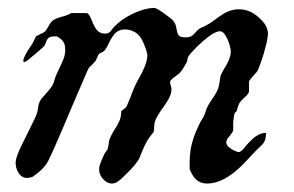

<svg xmlns="http://www.w3.org/2000/svg" viewBox="-20 -437 726 474"><path d="M225.6 -26.9Q225.6 -27.3 227.1 -31.7Q228.5 -35.2 230 -39.6Q232.4 -44.9 234.4 -49.3Q236.8 -55.2 237.8 -57.1Q238.8 -59.1 241.7 -63L244.6 -66.9Q245.6 -67.9 246.6 -72.5Q247.6 -77.1 248 -80.6Q249 -86.9 249.5 -90.3Q250 -92.3 252 -96.7Q254.9 -104.5 261.2 -114.3Q265.1 -120.1 268.1 -125.5Q273.4 -134.8 275.9 -141.1Q279.3 -150.9 279.3 -163.1Q281.7 -164.1 285.6 -167.5Q289.6 -170.4 291 -172.4Q293.5 -174.8 296.4 -183.6Q298.3 -188.5 301.8 -196.3Q304.7 -203.6 307.1 -210.4Q310.1 -217.8 312 -222.2Q315.4 -230 321.3 -240.7Q326.2 -249 330.1 -256.8Q336.4 -269.5 339.4 -278.3Q343.8 -290.5 343.8 -301.8L341.3 -312.5Q337.9 -322.3 335.4 -328.6Q330.1 -340.8 324.7 -347.7Q318.4 -355.5 309.6 -359.4Q299.8 -364.3 288.1 -364.3Q275.4 -364.3 266.6 -356.9Q261.2 -352.5 255.4 -342.8Q251 -335.9 247.6 -328.1Q242.7 -317.9 238.8 -313Q234.9 -308.6 230 -307.1Q224.6 -305.2 221.7 -299.3Q221.7 -299.3 221.7 -299.3Q220.2 -295.4 218.8 -292.5Q217.8 -291 217.3 -289.6Q216.3 -287.6 216.3 -287.1Q215.3 -285.6 211.9 -282.2Q210 -280.3 208 -277.8Q204.1 -273.9 199.7 -270Q198.2 -268.6 184.6 -236.3Q172.4 -208.5 160.6 -180.7Q143.6 -140.1 133.3 -116.2Q126.5 -100.1 121.6 -89.4Q112.3 -67.4 106.4 -55.2Q101.6 -44.4 99.1 -40Q95.7 -33.7 91.3 -27.8Q87.4 -22.9 83 -18.6Q78.1 -13.7 72.3 -9.3Q66.9 -4.9 59.6 0L47.9 2.4Q40 2.4 33.7 -1.5Q28.8 -4.9 25.4 -10.7Q22 -16.1 20 -23.4Q18.6 -30.3 18.6 -35.2Q18.6 -44.9 27.3 -65.4Q32.2 -76.7 44.9 -101.6Q49.8 -111.8 53.2 -118.7Q65.9 -143.6 68.8 -150.9Q72.8 -160.2 73.7 -169.4Q75.2 -182.1 80.6 -190.9Q83 -194.8 89.4 -201.2Q92.8 -205.1 96.2 -209Q103.5 -217.3 107.4 -223.1Q112.3 -230.5 114.3 -239.3Q116.2 -247.1 123.5 -262.2Q125.5 -266.1 127 -269.5Q134.3 -284.7 137.2 -292.5Q141.1 -303.7 141.1 -313.5Q141.1 -316.9 140.6 -320.8Q140.1 -327.6 137.2 -332.5Q132.8 -340.3 120.6 -347.2H113.8Q106.9 -347.2 102.5 -345.2Q99.1 -343.3 96.7 -339.8Q94.7 -336.9 93.3 -332Q91.8 -327.6 90.3 -325.2Q87.9 -321.3 76.7 -312Q73.2 -309.1 69.3 -305.7Q56.6 -294.9 48.8 -288.6Q42 -283.7 39.6 -283.7Q38.1 -283.7 37.6 -286.6Q37.1 -288.6 39.1 -293.5Q41 -299.3 47.4 -310.1Q49.8 -314 54 -320.3Q58.1 -326.7 60.5 -330.1L68.8 -347.2Q69.3 -347.7 75.2 -350.6Q75.2 -350.6 78.6 -352.3Q82 -354 82 -354Q87.9 -356.9 89.4 -357.9Q92.3 -359.4 95.2 -364.7Q96.7 -366.7 98.1 -369.6Q101.1 -375 103 -377.9Q106.4 -383.3 110.8 -386.7Q115.2 -390.1 124 -393.1Q127 -394 131.8 -395.5Q138.7 -397.5 142.1 -398.4Q150.4 -401.4 156.2 -404.8H193.4Q199.2 -404.8 204.6 -391.1Q205.6 -388.7 206.5 -386.7Q213.4 -369.6 219.2 -362.8Q226.6 -354 239.3 -354Q250 -354 255.4 -362.8Q257.8 -366.7 263.7 -372.6Q272 -380.9 282.7 -388.7Q294.4 -396.5 307.1 -402.8Q320.8 -409.2 333.5 -413.1Q349.1 -417.5 362.3 -417.5Q373 -413.1 387.7 -401.9Q396.5 -395 398.9 -393.6Q411.6 -384.8 414.6 -372.1Q415 -369.6 415.5 -366.7Q417.5 -355 420.4 -350.6Q424.3 -344.7 437.5 -344.7Q444.8 -344.7 450.2 -346.7Q454.6 -348.6 458.5 -352.5Q460.9 -355 462.4 -356.9Q466.8 -362.3 471.2 -365.2Q472.7 -366.7 476.1 -368.2Q479.5 -370.1 481.4 -370.6Q495.1 -376.5 509.8 -387.7Q514.6 -391.6 519 -394.5Q533.2 -404.8 543 -408.7Q556.2 -414.1 570.3 -414.1Q584.5 -414.1 597.7 -408.2Q608.4 -403.3 618.2 -394.5Q628.4 -385.7 634.8 -376Q641.6 -364.3 641.6 -354Q641.6 -347.2 638.2 -331.5Q635.3 -319.3 631.3 -305.2Q626.5 -289.1 622.1 -277.8Q617.2 -263.7 613.8 -259.3Q612.8 -258.3 610.8 -255.9Q606.9 -252 602.5 -246.6Q600.6 -244.1 599.1 -242.7Q595.2 -237.3 594.7 -235.8V-210.4Q593.3 -206.1 588.9 -201.2Q586.4 -198.7 583 -195.8Q578.1 -191.4 575.2 -188Q570.3 -182.6 568.4 -176.3Q566.9 -172.9 566.4 -170.4Q565.4 -163.1 562 -160.6Q558.6 -158.2 557.6 -150.4Q557.6 -150.4 557.6 -150.4Q556.6 -142.6 556.2 -139.6Q555.7 -135.7 555.7 -134.3V-114.7Q554.2 -110.8 549.8 -105Q548.8 -104 548.3 -103Q543 -96.7 541 -93.8Q538.6 -89.4 538.6 -85.4Q538.6 -80.6 543 -75.7Q546.4 -72.3 551.8 -68.8Q557.1 -65.4 562.5 -63.5Q567.4 -61.5 569.8 -61.5Q574.2 -61.5 583.5 -72.3Q586.4 -76.2 589.4 -79.6Q602.5 -94.2 611.8 -100.6Q623.5 -108.9 636.7 -108.9Q636.7 -102.1 635.7 -96.7Q633.8 -86.9 627.4 -80.1L626.5 -79.1Q626 -78.6 614.7 -67.9Q609.9 -63 601.1 -53.7Q580.6 -30.8 565.4 -17.6Q548.3 -2.9 533.2 4.9Q511.7 16.1 491.7 16.1Q472.2 16.1 460.4 2.4Q454.1 -5.4 448.2 -19.5V-37.1Q448.2 -53.7 450.7 -68.8Q453.1 -82.5 458 -97.2Q462.4 -110.4 469.7 -125.5Q475.1 -137.2 481.4 -147Q484.4 -151.9 486.8 -159.2Q488.3 -164.1 489.7 -168Q492.2 -174.8 499.5 -186Q501.5 -189 503.4 -191.9Q510.7 -202.6 514.6 -209.5Q518.6 -217.3 520 -223.6Q521 -227.1 521.5 -231.9Q522 -233.9 522.5 -236.8Q522.9 -241.7 523.4 -244.1Q523.9 -248 525.4 -252Q527.3 -256.8 532.7 -266.1Q536.1 -271.5 538.6 -275.9Q544.4 -286.6 546.9 -293.9Q549.8 -302.2 549.8 -309.1Q549.8 -315.4 547.4 -323.7Q545.4 -331.5 542 -339.4Q538.1 -347.7 534.7 -352.5Q529.3 -359.9 522.5 -359.9Q515.6 -359.9 502.9 -352.1Q492.2 -345.2 479.5 -334Q468.8 -324.7 457.5 -312.5Q449.2 -303.7 446.8 -300.3Q443.4 -295.9 442.4 -289.1Q441.9 -285.2 440.4 -282.2Q440.4 -282.2 440.4 -282.2Q436.5 -275.4 434.1 -271.5Q431.6 -267.6 429.7 -264.6Q426.8 -260.7 426.3 -259.8Q423.8 -256.3 415 -250Q415 -250 415 -250Q406.2 -243.7 403.3 -240.7Q399.4 -236.8 399.9 -232.4Q400.4 -230 401.4 -226.6Q402.8 -222.2 403.3 -217.3Q403.8 -207 396.5 -192.9Q392.1 -185.1 383.3 -172.4Q377.4 -164.6 374.5 -159.7Q364.3 -144.5 361.8 -134.3Q361.8 -133.3 361.3 -131.3Q360.8 -127 360.4 -121.1Q360.4 -119.6 360.4 -117.7Q359.9 -112.8 359.4 -111.8Q358.9 -110.4 353.5 -104Q350.6 -100.6 347.7 -96.2Q343.3 -89.8 338.4 -80.1Q335.9 -74.7 333 -68.4Q330.1 -61 328.1 -56.6Q324.7 -46.9 321.3 -41.5Q319.3 -38.1 316.9 -35.6Q315.4 -33.7 313.5 -30.8Q311 -27.8 308.3 -24.7Q305.7 -21.5 302.7 -18.6Q300.8 -16.6 297.9 -13.7Q289.6 -4.9 283.2 1Q276.4 7.3 271 11.2Q264.2 16.1 256.3 16.1Q245.1 16.1 235.8 6.3Q224.6 -4.9 224.6 -20.5Z"/></svg>

Font: IM FELL English
Style: Italic
Weight: 400
Italic angle: -18°
Designer: Igino Marini
Foundry: Igino Marini
Version: 3.00